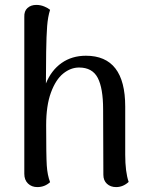

<svg xmlns="http://www.w3.org/2000/svg" viewBox="-20 -750 604 782"><path d="M504 -9Q481 12 453 12Q430 12 415.5 -1.5Q401 -15 401 -38L400 -304Q400 -391 378 -433Q356 -475 302 -475Q268 -475 237.5 -450.5Q207 -426 187.5 -373Q168 -320 168 -240Q168 -115 170.5 -76Q173 -37 184 -8Q162 12 132 12Q109 12 94 -2.5Q79 -17 79 -42V-681Q78 -705 92 -717.5Q106 -730 128 -730Q145 -730 160.5 -723.5Q176 -717 184 -710Q175 -682 172 -643.5Q169 -605 168 -538L167 -410Q189 -464 231 -493.5Q273 -523 330 -523Q490 -523 490 -316V-120Q490 -50 504 -9Z"/></svg>

Font: Arima Madurai Medium
Style: Regular
Weight: 500
Designer: Joana Correia and Natanael Gama
Foundry: NDISCOVER
Version: Version 1.020